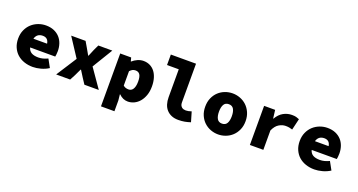

<svg xmlns="http://www.w3.org/2000/svg" viewBox="-48 -1414 4296 2307"><g transform="rotate(20 2100.0 -260.0)"><path d="M330 12Q271 12 219.5 -5.5Q168 -23 130.5 -56.5Q93 -90 71.5 -139Q50 -188 50 -250Q50 -311 72 -360Q94 -409 130.5 -442.5Q167 -476 214.5 -494Q262 -512 312 -512Q371 -512 415.5 -493Q460 -474 490 -441Q520 -408 535 -364Q550 -320 550 -270Q550 -247 547.5 -227Q545 -207 543 -198H222Q233 -156 266 -137Q299 -118 354 -118Q384 -118 412.5 -125.5Q441 -133 474 -148L530 -46Q485 -17 431 -2.5Q377 12 330 12ZM318 -382Q244 -382 223 -310H398Q387 -382 318 -382Z M627 0 794 -260 637 -500H821L862 -430Q873 -409 886.5 -387Q900 -365 911 -344H915Q923 -365 933 -387Q943 -409 951 -430L984 -500H1163L1005 -240L1172 0H988L942 -70Q929 -91 915 -113Q901 -135 888 -156H884Q874 -135 863.5 -113.5Q853 -92 843 -70L806 0Z M1264 176V-500H1404L1416 -454H1420Q1449 -480 1485.5 -496Q1522 -512 1560 -512Q1605 -512 1642 -494Q1679 -476 1704.5 -443Q1730 -410 1744 -363Q1758 -316 1758 -258Q1758 -193 1740 -143Q1722 -93 1692.5 -58.5Q1663 -24 1624.5 -6Q1586 12 1545 12Q1482 12 1432 -38H1428L1436 38V176ZM1504 -128Q1520 -128 1534 -134.5Q1548 -141 1558.5 -156Q1569 -171 1575.5 -195.5Q1582 -220 1582 -256Q1582 -318 1563.5 -345Q1545 -372 1508 -372Q1488 -372 1471 -364Q1454 -356 1436 -336V-152Q1452 -138 1469.5 -133Q1487 -128 1504 -128Z M2191 12Q2141 12 2103.5 -4Q2066 -20 2040.5 -48.5Q2015 -77 2002.5 -117Q1990 -157 1990 -206V-562H1840V-696H2162V-200Q2162 -178 2169 -164Q2176 -150 2186.5 -141.5Q2197 -133 2210.5 -129.5Q2224 -126 2237 -126Q2268 -126 2309 -140L2346 -14Q2326 -8 2308.5 -3Q2291 2 2273 5Q2255 8 2235 10Q2215 12 2191 12Z M2700 12Q2650 12 2603.5 -5.5Q2557 -23 2521 -56.5Q2485 -90 2463.5 -139Q2442 -188 2442 -250Q2442 -312 2463.5 -361Q2485 -410 2521 -443.5Q2557 -477 2603.5 -494.5Q2650 -512 2700 -512Q2749 -512 2795.5 -494.5Q2842 -477 2878 -443.5Q2914 -410 2936 -361Q2958 -312 2958 -250Q2958 -188 2936 -139Q2914 -90 2878 -56.5Q2842 -23 2795.5 -5.5Q2749 12 2700 12ZM2700 -126Q2744 -126 2763 -159.5Q2782 -193 2782 -250Q2782 -307 2763 -340.5Q2744 -374 2700 -374Q2656 -374 2637 -340.5Q2618 -307 2618 -250Q2618 -193 2637 -159.5Q2656 -126 2700 -126Z M3104 0V-500H3245L3258 -394H3262Q3298 -456 3349 -484Q3400 -512 3457 -512Q3492 -512 3511.5 -506.5Q3531 -501 3552 -492L3518 -348Q3495 -355 3476.5 -358.5Q3458 -362 3431 -362Q3388 -362 3346 -336.5Q3304 -311 3276 -248V0Z M3930 12Q3871 12 3819.5 -5.5Q3768 -23 3730.5 -56.5Q3693 -90 3671.5 -139Q3650 -188 3650 -250Q3650 -311 3672 -360Q3694 -409 3730.5 -442.5Q3767 -476 3814.5 -494Q3862 -512 3912 -512Q3971 -512 4015.5 -493Q4060 -474 4090 -441Q4120 -408 4135 -364Q4150 -320 4150 -270Q4150 -247 4147.5 -227Q4145 -207 4143 -198H3822Q3833 -156 3866 -137Q3899 -118 3954 -118Q3984 -118 4012.5 -125.5Q4041 -133 4074 -148L4130 -46Q4085 -17 4031 -2.5Q3977 12 3930 12ZM3918 -382Q3844 -382 3823 -310H3998Q3987 -382 3918 -382Z"/></g></svg>

Font: Source Code Pro Black
Style: Regular
Weight: 900
Monospace: yes
Designer: Paul D. Hunt, Teo Tuominen
Foundry: Adobe Systems Incorporated
Version: Version 2.030;PS 1.000;hotconv 16.6.51;makeotf.lib2.5.65220